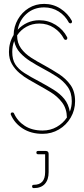

<svg xmlns="http://www.w3.org/2000/svg" viewBox="-20 -684 433 987"><path d="M36 -94Q35 -96 35 -97Q35 -106 44 -106Q50 -106 52 -101Q70 -61 107.5 -37Q145 -13 199 -13Q239 -13 271.5 -31.5Q304 -50 324 -80Q323 -126 299 -157.5Q275 -189 240.5 -210Q206 -231 175 -248Q154 -260 128.5 -274.5Q103 -289 80 -308.5Q57 -328 41.5 -354.5Q26 -381 26 -417Q26 -465 50 -504Q51 -548 72 -584.5Q93 -621 128 -642.5Q163 -664 207 -664Q253 -664 291 -639.5Q329 -615 350 -576Q350 -575 350 -573Q350 -564 342 -564Q337 -564 334 -568Q315 -604 281.5 -625Q248 -646 207 -646Q154 -646 117 -613.5Q80 -581 71 -531Q92 -554 120.5 -567Q149 -580 182 -580Q228 -580 266.5 -556Q305 -532 325 -493Q326 -492 326 -489Q326 -479 317 -479Q312 -479 309 -484Q291 -519 257.5 -541Q224 -563 182 -563Q146 -563 116 -546.5Q86 -530 68 -502Q68 -463 88 -435.5Q108 -408 140 -387.5Q172 -367 208 -348Q246 -327 282.5 -303.5Q319 -280 342.5 -247Q366 -214 366 -164Q366 -118 343.5 -79.5Q321 -41 283 -18.5Q245 4 199 4Q140 4 97.5 -23Q55 -50 36 -94ZM184 -264Q223 -243 256 -222.5Q289 -202 310.5 -175.5Q332 -149 339 -110Q349 -136 349 -164Q349 -208 327.5 -238Q306 -268 272 -290Q238 -312 200 -332Q168 -349 137 -368.5Q106 -388 83 -413Q60 -438 53 -473Q43 -447 43 -417Q43 -378 58.5 -353.5Q74 -329 105 -309Q136 -289 184 -264ZM154 283Q145 283 145 274Q145 266 154 266Q212 266 212 201V109H176Q167 109 167 100Q167 92 176 92H215Q230 92 230 107V201Q230 240 210.5 261.5Q191 283 154 283Z"/></svg>

Font: Libertine Sup Thin
Style: Regular
Weight: 100
Designer: Bastien Sozeau
Foundry: NBR — Bastien Sozeau
Version: Version 2.003; ttfautohint (v1.8.4.7-5d5b);gftools[0.9.33]